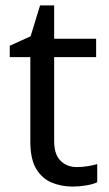

<svg xmlns="http://www.w3.org/2000/svg" viewBox="-20 -679 401 709"><path d="M264 -62Q284 -62 305 -65.5Q326 -69 339 -73V-6Q325 1 299 5.5Q273 10 249 10Q207 10 171.5 -4.5Q136 -19 114 -55Q92 -91 92 -156V-468H16V-510L93 -545L128 -659H180V-536H335V-468H180V-158Q180 -109 203.5 -85.5Q227 -62 264 -62Z"/></svg>

Font: lkannada25
Style: Book
Weight: 400
Designer: Jelle Bosma - Monotype Design Team
Foundry: Monotype Imaging Inc.
Version: Version 2.003